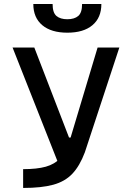

<svg xmlns="http://www.w3.org/2000/svg" viewBox="-20 -928 626 948"><path d="M94.2 0V-92.8Q162.6 -92.8 206.3 -105Q250 -117.2 277.1 -147Q304.2 -176.8 322.8 -229.5L461.9 -693.4H569.3L398.9 -175.8Q373.5 -108.4 337.2 -70.1Q300.8 -31.7 242.9 -15.9Q185.1 0 94.2 0ZM277.3 -97.7 42 -693.4H149.4L320.8 -249H337.4ZM312.5 -766.6Q232.9 -766.6 188.7 -803.7Q144.5 -840.8 144.5 -908.2H239.7Q239.7 -865.2 258.8 -849.1Q277.8 -833 312.5 -833Q347.2 -833 366.2 -849.1Q385.3 -865.2 385.3 -908.2H480.5Q480.5 -840.8 436.5 -803.7Q392.6 -766.6 312.5 -766.6Z"/></svg>

Font: Cascadia Mono
Style: Regular
Weight: 400
Monospace: yes
Designer: Aaron Bell
Foundry: Saja Typeworks
Version: Version 2404.023